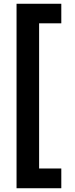

<svg xmlns="http://www.w3.org/2000/svg" viewBox="-20 -831 400 1021"><path d="M68 170V-811H306V-707H188V65H306V170Z"/></svg>

Font: Rethink Sans
Style: Bold
Weight: 700
Designer: The Rethink Sans project authors (Hans Thiessen). DM Sans designed by Colophon Foundry.
Foundry: Rethink Communications LLC
Version: Version 1.001